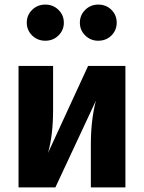

<svg xmlns="http://www.w3.org/2000/svg" viewBox="-20 -819 628 839"><path d="M120.5 -776Q144 -799 178 -799Q212 -799 235.5 -776Q259 -753 259 -720Q259 -687 235.5 -664Q212 -641 178 -641Q144 -641 120.5 -664Q97 -687 97 -720Q97 -753 120.5 -776ZM409 -799Q444 -799 467 -776Q490 -753 490 -720Q490 -687 467 -664Q444 -641 409 -641Q376 -641 352.5 -664Q329 -687 329 -720Q329 -753 352.5 -776Q376 -799 409 -799ZM528 -531V0H377V-189Q377 -293 399 -379L222 0H61V-531H212V-339Q212 -229 190 -151L365 -531Z"/></svg>

Font: Fira Sans
Style: Bold
Weight: 700
Designer: bBox Type GmbH & Carrois Corporate GbR & Edenspiekermann AG
Foundry: bBox Type GmbH & Carrois Corporate GbR & Edenspiekermann AG
Version: Version 4.301;PS 004.301;hotconv 1.0.88;makeotf.lib2.5.64775